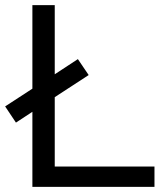

<svg xmlns="http://www.w3.org/2000/svg" viewBox="-25 -727 633 747"><path d="M101 0V-292L37 -250L-5 -313L101 -382V-707H188V-438L278 -497L320 -435L188 -349V-79H576V0Z"/></svg>

Font: Onest
Style: Regular
Weight: 400
Designer: Dmitri Voloshin, Andrey Kudryavtsev
Foundry: Dmitri Voloshin, Andrey Kudryavtsev
Version: Version 1.000;gftools[0.9.33]